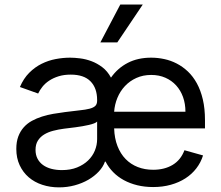

<svg xmlns="http://www.w3.org/2000/svg" viewBox="-20 -804 965 837"><path d="M647.7 11.4Q610.8 11.4 578.7 3.6Q546.5 -4.3 520.1 -18.6Q493.6 -33 473.4 -53.6Q453.1 -74.2 440.3 -99.4H437.5Q429.7 -76.7 410.7 -56.3Q391.7 -35.9 365.1 -20.4Q338.4 -5 305.8 3.9Q273.1 12.8 237.2 12.8Q198.5 12.8 164.4 1.6Q130.3 -9.6 105.3 -31.1Q80.3 -52.6 65.7 -83.8Q51.1 -115.1 51.1 -154.8Q51.1 -186.1 59.8 -209.2Q68.5 -232.2 83.6 -249.1Q98.7 -266 119.1 -277.2Q139.6 -288.4 163 -295.8Q186.4 -303.3 212 -307.7Q237.6 -312.1 262.8 -315.3Q300.1 -320.3 326.7 -323Q353.3 -325.6 370.4 -330.1Q387.4 -334.5 395.4 -342.3Q403.4 -350.1 403.4 -365.1V-367.9Q403.4 -420.1 374.6 -449.4Q345.9 -478.7 288.4 -478.7Q258.5 -478.7 235.3 -471.4Q212 -464.1 194.4 -452.4Q176.8 -440.7 165.1 -426Q153.4 -411.2 146.3 -396.3L66.8 -424.7Q82.7 -462 107.4 -486.7Q132.1 -511.4 161.4 -525.9Q190.7 -540.5 222.7 -546.5Q254.6 -552.6 285.5 -552.6Q305 -552.6 329.5 -549.5Q354 -546.5 378.7 -537.3Q403.4 -528.1 426 -511Q448.5 -494 463.8 -465.6Q492.9 -507.1 536.8 -529.8Q580.6 -552.6 639.2 -552.6Q667.6 -552.6 696 -546.5Q724.4 -540.5 750.5 -527Q776.6 -513.5 799 -492.4Q821.4 -471.2 838.1 -440.9Q854.8 -410.5 864.2 -370.6Q873.6 -330.6 873.6 -279.8V-244.3H477.6Q479 -200.6 492.2 -167.1Q505.3 -133.5 527.7 -110.6Q550.1 -87.7 580.6 -75.8Q611.2 -63.9 647.7 -63.9Q697.1 -63.9 732.6 -85.2Q768.1 -106.5 784.1 -149.1L865.1 -126.4Q855.5 -95.5 835.9 -70.1Q816.4 -44.7 788.4 -26.6Q760.3 -8.5 724.8 1.4Q689.3 11.4 647.7 11.4ZM250 -62.5Q287.3 -62.5 315.9 -74Q344.5 -85.6 364 -104.4Q383.5 -123.2 393.5 -147.5Q403.4 -171.9 403.4 -197.4V-274.1Q399.9 -269.9 390.3 -266.2Q380.7 -262.4 367.5 -259.4Q354.4 -256.4 339 -253.7Q323.5 -251.1 308.6 -249.1Q293.7 -247.2 280.5 -245.6Q267.4 -244 258.5 -242.9Q234 -239.7 211.6 -233.8Q189.3 -228 172.2 -217.5Q155.2 -207 145.1 -190.9Q134.9 -174.7 134.9 -150.6Q134.9 -128.9 143.5 -112.4Q152 -95.9 167.4 -84.7Q182.9 -73.5 204 -68Q225.1 -62.5 250 -62.5ZM788.4 -316.8Q788.4 -351.6 777.9 -380.9Q767.4 -410.2 747.9 -431.6Q728.3 -453.1 700.8 -465.2Q673.3 -477.3 639.2 -477.3Q603.3 -477.3 574.4 -464.1Q545.5 -451 524.7 -428.8Q503.9 -406.6 491.8 -377.5Q479.8 -348.4 477.6 -316.8ZM504.3 -784.1H602.3L491.5 -619.3H417.6Z"/></svg>

Font: Interop
Style: Regular
Weight: 400
Designer: Rasmus Andersson, Google, Jang Haemin
Foundry: jhaemin
Version: Version 1.008